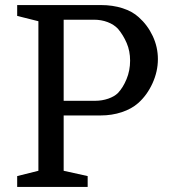

<svg xmlns="http://www.w3.org/2000/svg" viewBox="-20 -740 671 760"><path d="M232 -341H356Q384 -341 408.5 -349.5Q433 -358 447 -372Q467 -393 481 -427Q495 -461 495 -500Q495 -538 481.5 -569.5Q468 -601 447 -626Q431 -643 406 -652.5Q381 -662 352 -662H232ZM378 -283H232V-64L327 -43V0H48V-43L132 -64V-656L48 -677V-720H379Q426 -720 465 -707.5Q504 -695 529 -672Q564 -641 584.5 -597.5Q605 -554 605 -506Q605 -457 583.5 -410Q562 -363 527 -332Q501 -309 462 -296Q423 -283 378 -283Z"/></svg>

Font: Domine
Style: Regular
Weight: 400
Designer: Pablo Impallari, Rodrigo Fuenzalida, Brenda Gallo
Foundry: Pablo Impallari, Rodrigo Fuenzalida, Brenda Gallo
Version: Version 2.000